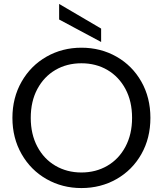

<svg xmlns="http://www.w3.org/2000/svg" viewBox="-20 -947 826 974"><path d="M393 7Q296 7 216 -38.5Q136 -84 89.5 -165.5Q43 -247 43 -349Q43 -451 89.5 -532.5Q136 -614 216 -659.5Q296 -705 393 -705Q491 -705 571 -659.5Q651 -614 697 -533Q743 -452 743 -349Q743 -246 697 -165Q651 -84 571 -38.5Q491 7 393 7ZM393 -72Q466 -72 524.5 -106Q583 -140 616.5 -203Q650 -266 650 -349Q650 -433 616.5 -495.5Q583 -558 525 -592Q467 -626 393 -626Q319 -626 261 -592Q203 -558 169.5 -495.5Q136 -433 136 -349Q136 -266 169.5 -203Q203 -140 261.5 -106Q320 -72 393 -72ZM493 -802V-734L280 -848V-927Z"/></svg>

Font: MSTAGE
Style: Regular
Weight: 400
Designer: Ninad Kale (Devanagari), Jonny Pinhorn (Latin)
Foundry: Indian Type Foundry
Version: 4.004